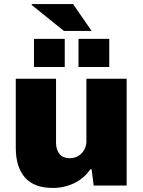

<svg xmlns="http://www.w3.org/2000/svg" viewBox="-20 -917 707 949"><path d="M242 12Q148 12 103 -40Q58 -92 58 -186V-528H257V-210Q257 -194 261.5 -180Q266 -166 274 -156Q282 -146 295 -140.5Q308 -135 324 -135Q349 -135 367.5 -146.5Q386 -158 396.5 -177Q407 -196 407 -218V-528H606V0H443L433 -80H426Q407 -51 377.5 -30Q348 -9 313 1.5Q278 12 242 12ZM148 -586V-725H300V-586ZM368 -586V-725H520V-586ZM433 -764H296L136 -893L138 -897H341Z"/></svg>

Font: Archivo SemiBold Black
Style: Regular
Weight: 900
Version: Version 2.001